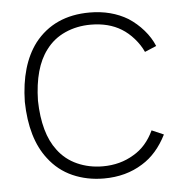

<svg xmlns="http://www.w3.org/2000/svg" viewBox="-46 -623 655 684"><g transform="rotate(-5 281.0 -281.0)"><path d="M483.5 -421Q472 -446.5 451.8 -469.5Q431.5 -492.5 408.5 -506.5Q363 -534.5 299 -534.5Q249.5 -534.5 207.5 -515.8Q165.5 -497 138.5 -460.5Q91 -398.5 88.5 -281Q91 -164 138.5 -102Q165.5 -65.5 207.5 -46.8Q249.5 -28 299 -28Q361 -28 409.5 -57.5Q456 -84 482.5 -140.5L525 -122Q491 -54.5 437.5 -22Q378 15.5 299 15.5Q238.5 15.5 187.5 -7Q136.5 -29.5 102 -75Q44 -149.5 41.5 -281Q44 -411.5 102 -488.5Q172 -578 299 -578Q376.5 -578 435.5 -542.5Q465.5 -523 489 -496Q512.5 -469 525 -438.5Z"/></g></svg>

Font: Russisch Sans ExtraLight
Style: Regular
Weight: 200
Width: 4
Designer: Michael Sharanda (font) & Cristiano Sobral (main changes)
Foundry: Michael Sharanda
Version: Version 2.00;September 8, 2020;FontCreator 13.0.0.2681 64-bi